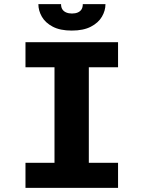

<svg xmlns="http://www.w3.org/2000/svg" viewBox="-20 -903 690 923"><path d="M102.5 0V-120.5H242V-579.5H102.5V-700H547.5V-579.5H407V-120.5H547.5V0ZM325 -756Q269 -756 233.5 -774.8Q198 -793.5 181.2 -822.8Q164.5 -852 164.5 -883H273.5Q273.5 -867.5 280 -857.8Q286.5 -848 298.5 -843Q310.5 -838 326 -838Q342 -838 353.8 -843Q365.5 -848 371.8 -857.8Q378 -867.5 378 -883H487Q487 -852 470 -822.8Q453 -793.5 417 -774.8Q381 -756 325 -756Z"/></svg>

Font: Trispace Thin
Style: Bold
Weight: 700
Version: Version 1.210